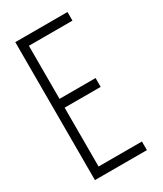

<svg xmlns="http://www.w3.org/2000/svg" viewBox="-162 -688 638 752"><g transform="rotate(-30 156.5 -312.0)"><path d="M38 0V-624H274V-585H77V-345H240V-305H77V-39H273V0Z"/></g></svg>

Font: Inconsolata ExtraCondensed Light
Style: Regular
Weight: 300
Width: 2
Monospace: yes
Designer: Raph Levien, Cyreal, Brenton Simpson
Foundry: Raph Levien, Cyreal, Google
Version: Version 3.100; ttfautohint (v1.8.4.7-5d5b)